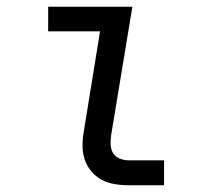

<svg xmlns="http://www.w3.org/2000/svg" viewBox="-20 -550 640 570"><path d="M363 0Q341 0 320 -3.5Q299 -7 281.5 -16.5Q264 -26 251 -41.5Q238 -57 231.5 -76.5Q225 -96 225 -117.5Q225 -139 229 -161L277 -457H123V-530H373L310 -149Q308 -135 308.5 -120.5Q309 -106 316 -95Q323 -84 336 -79Q349 -74 363 -74H467V0Z"/></svg>

Font: Iosevka Slab Extended
Style: Italic
Weight: 400
Width: 7
Italic angle: -9°
Monospace: yes
Designer: Belleve Invis
Foundry: Belleve Invis
Version: Version 11.1.0; ttfautohint (v1.8.3)